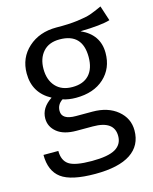

<svg xmlns="http://www.w3.org/2000/svg" viewBox="-118 -660 754 949"><g transform="rotate(-15 258.5 -185.5)"><path d="M489 -582 514 -505Q468 -491 362 -489Q454 -448 454 -354Q454 -275 400.5 -226Q347 -177 256 -177Q219 -177 189 -187Q160 -168 160 -135Q160 -90 232 -90H316Q395 -90 444 -49.5Q493 -9 493 53Q493 130 432 170.5Q371 211 251 211Q128 211 77.5 173.5Q27 136 27 54H103Q103 103 134 124Q165 145 251 145Q335 145 371.5 123.5Q408 102 408 59Q408 -19 299 -19H216Q151 -19 116.5 -47Q82 -75 82 -117Q82 -172 139 -209Q51 -256 51 -356Q51 -436 107.5 -487Q164 -538 251 -538Q314 -537 360 -543Q406 -549 429 -557Q452 -565 489 -582ZM251 -477Q196 -477 166.5 -443.5Q137 -410 137 -356Q137 -300 167.5 -266.5Q198 -233 253 -233Q309 -233 338.5 -265Q368 -297 368 -356Q368 -477 251 -477Z"/></g></svg>

Font: FiraGO Book
Style: Regular
Weight: 350
Designer: bBox Type
Foundry: bBox Type GmbH
Version: Version 1.001;PS 001.001;hotconv 1.0.88;makeotf.lib2.5.64775